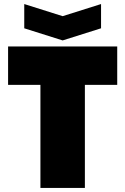

<svg xmlns="http://www.w3.org/2000/svg" viewBox="-20 -930 620 950"><path d="M180 0V-510H20V-700H560V-510H400V0ZM480 -910V-790L290 -730L100 -790V-910L290 -850Z"/></svg>

Font: Tektur Black
Style: Regular
Weight: 900
Designer: Adam Jagosz
Foundry: Adam Jagosz
Version: Version 1.005;gftools[0.9.30]